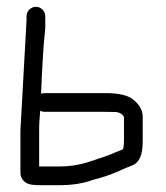

<svg xmlns="http://www.w3.org/2000/svg" viewBox="-20 -546 488 564"><path d="M112.9 -462.3 113 -462.9V-498.5C113 -513.5 100.5 -526 85.5 -526C70.5 -526 58 -513.5 58 -498.5V-486.8L40 -163.5V-37.7C40 -27.9 44.6 -18.9 52.1 -12.3C62.8 -2.8 79.8 -2 102.5 -2H154.5C191.7 -2 224.2 -7 253.5 -17.8C279.1 -24.2 304.2 -32.4 324.9 -41.8C344.6 -50.7 358.3 -56.4 364.8 -58.6C399 -70 399.2 -110.2 399.2 -138.2V-202.2C399.2 -220.9 391 -236.5 374.2 -251.1C357.4 -266.6 328.3 -272.5 288.7 -272.5H110.5C107.5 -272.5 103.8 -271.7 100.7 -270.6C103.7 -340.3 106.1 -398.5 112.9 -462.3ZM110.5 -217.5H288.7C299.2 -217.5 309.5 -217.3 319.4 -217C332.9 -216.6 344.2 -206.7 344.2 -200.3V-138.2C344.2 -121.5 342.7 -110.6 342 -108.5C340 -106 322.7 -100.6 307.1 -93.3C300 -90.1 275.7 -81.7 237.4 -69.4C211.8 -61.2 184.3 -57 154.5 -57H102.5C99.8 -57 97.3 -57 95 -57.1V-163.2C95 -187.2 96.5 -198.6 98.1 -220.6C101.9 -218.8 106.4 -217.5 110.5 -217.5Z"/></svg>

Font: MewTooHand
Style: BdCond
Weight: 400
Designer: Mew Too, Robert Jablonski
Version: Version 0.77